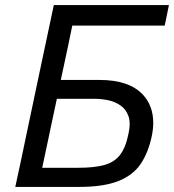

<svg xmlns="http://www.w3.org/2000/svg" viewBox="-20 -733 682 753"><path d="M290 0H40Q52.5 -59 64.5 -114Q76 -169 90 -235.5L140 -472.5Q154.5 -540.5 166.5 -597.5Q178.5 -654 191 -713H642.5L626 -632.5H263.5Q255 -592 246.5 -550.5Q237.5 -508.5 227.5 -461.5L218.5 -419.5H370.5Q488.5 -419.5 542.5 -359.5Q581 -316 581 -251.5Q581 -226.5 575 -198Q561.5 -134.5 531.8 -90.2Q502 -46 444.5 -23Q387 0 290 0ZM145.5 -75H287.5Q349.5 -75 388.8 -85.8Q428 -96.5 450.2 -124.8Q472.5 -153 483.5 -206.5Q488.5 -228.5 488.5 -246.5Q488.5 -263.5 484 -277Q474.5 -304 453.2 -319Q432 -334 404.8 -339.8Q377.5 -345.5 351.5 -345.5H203L182.5 -249.5Q172 -199 163.5 -159.5Q155 -120 145.5 -75Z"/></svg>

Font: Heraclito
Style: Italic
Weight: 400
Italic angle: -12°
Designer: Kostas Bartsokas (font) & Cristiano Sobral (main changes)
Foundry: Kostas Bartsokas (font) & Cristiano Sobral (main changes)
Version: Version 1.00;July 8, 2020;FontCreator 13.0.0.2655 64-bit